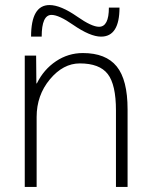

<svg xmlns="http://www.w3.org/2000/svg" viewBox="-20 -740 598 760"><path d="M176 -720Q220 -720 286 -674Q343 -634 372 -634Q411 -634 411 -710H453Q453 -595 380 -595Q337 -595 269 -642Q213 -681 184 -681Q145 -681 145 -595H103Q103 -720 176 -720ZM296 -489Q230 -489 177.5 -426Q125 -363 125 -277V0H78V-520H123L124 -410H126Q153 -465 201.5 -497.5Q250 -530 308 -530Q399 -530 442 -477Q485 -424 485 -307V0H439V-303Q439 -405 406.5 -447Q374 -489 296 -489Z"/></svg>

Font: M PLUS 1p Light
Style: Regular
Weight: 300
Version: Version 1.061